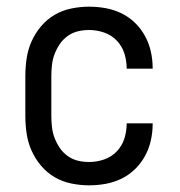

<svg xmlns="http://www.w3.org/2000/svg" viewBox="-20 -548 540 576"><path d="M247 8Q221 8 194 2.5Q167 -3 144 -16.5Q121 -30 103.5 -50.5Q86 -71 75 -95.5Q64 -120 60 -146.5Q56 -173 56 -200V-320Q56 -347 60 -373.5Q64 -400 75 -424.5Q86 -449 103.5 -469.5Q121 -490 144 -503.5Q167 -517 194 -522.5Q221 -528 247 -528Q272 -528 297 -523.5Q322 -519 344.5 -508Q367 -497 385 -479.5Q403 -462 415 -440Q427 -418 432.5 -393.5Q438 -369 438 -344Q438 -344 438 -343.5Q438 -343 438 -342H360Q360 -342 360 -342.5Q360 -343 360 -343Q360 -366 353 -388Q346 -410 330 -426.5Q314 -443 292 -450.5Q270 -458 247 -458Q230 -458 213.5 -454Q197 -450 183 -440Q169 -430 159.5 -416Q150 -402 144 -386.5Q138 -371 136 -354Q134 -337 134 -320V-200Q134 -183 136 -166Q138 -149 144 -133.5Q150 -118 159.5 -104Q169 -90 183 -80Q197 -70 213.5 -66Q230 -62 247 -62Q270 -62 292 -69.5Q314 -77 330 -93.5Q346 -110 353 -132Q360 -154 360 -177Q360 -177 360 -177.5Q360 -178 360 -178H438Q438 -177 438 -176.5Q438 -176 438 -176Q438 -151 432.5 -126.5Q427 -102 415 -80Q403 -58 385 -40.5Q367 -23 344.5 -12Q322 -1 297 3.5Q272 8 247 8Z"/></svg>

Font: Zed Mono
Style: Regular
Weight: 400
Monospace: yes
Designer: Belleve Invis
Foundry: Belleve Invis
Version: Version 1.0.0; ttfautohint (v1.8.4)